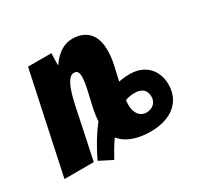

<svg xmlns="http://www.w3.org/2000/svg" viewBox="-145 -721 949 919"><g transform="rotate(-30 329.0 -261.5)"><path d="M239 40C259 4 275 -24 295 -52C331 -7 394 10 459 10C572 10 645 -47 645 -144C645 -219 596 -279 509 -279C488 -279 468 -277 447 -273L465 -353C473 -388 474 -413 474 -433C474 -533 413 -563 354 -563C307 -563 267 -535 235 -489H232L234 -553H105L-13 0H149L209 -285C225 -358 246 -418 280 -418C298 -418 305 -405 305 -383C305 -366 301 -337 294 -308L277 -234C270 -202 267 -179 266 -158C233 -116 200 -64 168 4ZM487 -79C453 -79 421 -110 431 -180C453 -188 468 -189 483 -189C527 -189 545 -167 545 -132C545 -105 524 -79 487 -79Z"/></g></svg>

Font: Noto Sans UI Condensed Black
Style: Italic
Weight: 900
Width: 3
Italic angle: -192°
Designer: Monotype Design Team
Foundry: Monotype Imaging Inc.
Version: Version 1.901